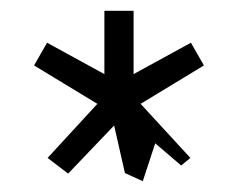

<svg xmlns="http://www.w3.org/2000/svg" viewBox="-20 -777 448 355"><path d="M244 -442 267 -512 315 -471 332 -485 240 -585 357 -656 333 -698 227 -640V-757H173V-640L67 -698L43 -656L160 -585L68 -485L106 -456L191 -545L211 -457Z"/></svg>

Font: Bluebird
Style: LiNrw
Weight: 300
Designer: Jasper
Foundry: Cannot Into Space Fonts
Version: Version 0.98